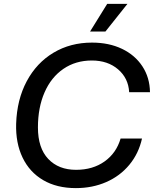

<svg xmlns="http://www.w3.org/2000/svg" viewBox="-20 -957 791 987"><path d="M63 -321Q67 -445 117.5 -539.5Q168 -634 255 -686Q342 -738 453 -738Q540 -738 607 -706Q674 -674 712 -616Q750 -558 751 -483H644Q640 -555 587 -600.5Q534 -646 452 -646Q369 -646 306 -603Q243 -560 209 -482Q175 -404 175 -302Q175 -196 228 -140Q281 -84 371 -84Q457 -84 517.5 -127Q578 -170 600 -245H710Q693 -168 645 -110Q597 -52 526 -21Q455 10 370 10Q272 10 202 -31Q132 -72 96 -147Q60 -222 63 -321ZM531 -937H635L522 -795H443Z"/></svg>

Font: Mona Sans Medium
Style: Italic
Weight: 500
Italic angle: -11.7°
Designer: Deni Anggara
Foundry: GitHub
Version: Version 2.000